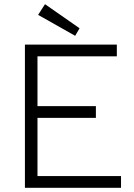

<svg xmlns="http://www.w3.org/2000/svg" viewBox="-20 -897 639 917"><path d="M99 -684H538V-628H159V-390H438V-334H159V-56H558V0H99ZM162 -826 195 -877 360 -762 339 -726Z"/></svg>

Font: Bellota Text
Style: Regular
Weight: 400
Designer: Kemie Guaida
Foundry: Kemie Guaida
Version: Version 4.001